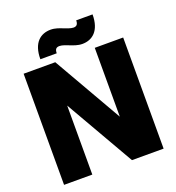

<svg xmlns="http://www.w3.org/2000/svg" viewBox="-160 -1043 1071 1169"><g transform="rotate(-20 376.0 -458.0)"><path d="M494 0H699V-720H515V-274L259 -720H54V0H237V-447ZM180 -768H286C286 -795 296 -804 317 -804C335 -804 360 -793 376 -787C397 -779 423 -768 453 -768C517 -768 572 -809 572 -916H466C466 -890 456 -880 436 -880C418 -880 392 -891 376 -897C356 -905 329 -916 300 -916C235 -916 180 -876 180 -768Z"/></g></svg>

Font: Aspekta 850
Style: Regular
Weight: 850
Designer: Ivo Dolenc
Version: Version 2.000